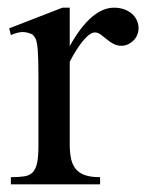

<svg xmlns="http://www.w3.org/2000/svg" viewBox="-20 -480 383 500"><path d="M340.8 -406.2Q340.8 -397.5 337.4 -389.2Q334 -380.9 327.9 -374.8Q321.8 -368.7 313.7 -364.7Q305.7 -360.8 296.4 -360.8Q284.2 -360.8 274.7 -366.2Q265.1 -371.6 257.3 -378.2Q249.5 -384.8 242.2 -390.1Q234.9 -395.5 227.1 -395.5Q214.8 -395.5 197.5 -375.2Q180.2 -355 161.6 -319.3V-104Q161.6 -83 165 -66.9Q168.5 -50.8 177.2 -40Q186 -29.3 201.4 -23.9Q216.8 -18.6 240.7 -18.6V0H8.3V-18.6Q29.3 -18.6 43.2 -20.8Q57.1 -22.9 65.2 -31.2Q73.2 -39.6 76.7 -56.2Q80.1 -72.8 80.1 -101.1V-274.4Q80.1 -309.6 79.3 -330.3Q78.6 -351.1 76.9 -362.8Q75.2 -374.5 72.3 -379.9Q69.3 -385.3 65.4 -389.6Q54.7 -395.5 41.7 -396.5Q28.8 -397.5 8.3 -388.7L3.9 -406.2L142.6 -460H161.6V-359.9Q217.3 -460 277.3 -460Q290.5 -460 302.2 -456.1Q314 -452.1 322.5 -445.1Q331.1 -438 335.9 -428Q340.8 -418 340.8 -406.2Z"/></svg>

Font: Doulos SIL Compact
Style: Regular
Weight: 400
Designer: Walt Agee, Victor Gaultney, Peter Martin, Debbi Hosken
Foundry: SIL International
Version: Version 4.110; 2011; Maintenance release ; LnSpcTght